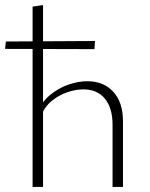

<svg xmlns="http://www.w3.org/2000/svg" viewBox="-39 -734 589 754"><path d="M403 0V-244Q403 -310 373 -346.5Q343 -383 288 -383Q259 -383 226 -372Q193 -361 164.5 -338Q136 -315 121 -276L104 -286Q123 -332 156.5 -360Q190 -388 229 -401.5Q268 -415 304 -415Q368 -415 406 -373.5Q444 -332 444 -257V0ZM89 0V-708L130 -714V0ZM332 -541 -19 -542 -16 -571 334 -573Z"/></svg>

Font: Ysabeau Office ExtraLight
Style: Regular
Weight: 250
Designer: Christian Thalmann (Catharsis Fonts)
Version: Version 2.001;gftools[0.9.30]; featfreeze: tnum,lnum,ss02